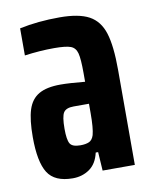

<svg xmlns="http://www.w3.org/2000/svg" viewBox="-66 -569 501 628"><g transform="rotate(-10 184.5 -255.0)"><path d="M20 -147Q20 -205 30.5 -238Q41 -271 67 -286Q93 -301 139 -301Q168 -301 220 -296V-325Q220 -372 215 -391Q210 -410 194 -416Q178 -422 139 -422Q92 -422 41 -415V-505Q102 -518 174 -518Q238 -518 272 -499.5Q306 -481 319.5 -438Q333 -395 333 -316V0H226L222 -62H214Q206 -26 182 -9Q158 8 126 8Q66 8 43 -28.5Q20 -65 20 -147ZM214 -120Q220 -142 220 -192V-223H169Q144 -223 135.5 -210Q127 -197 127 -156Q127 -120 134.5 -107Q142 -94 169 -94Q187 -94 198 -99Q209 -104 214 -120Z"/></g></svg>

Font: Saira ExtraCondensed
Style: Bold
Weight: 700
Width: 2
Designer: Hector Gatti with collaboration of the Omnibus-Type team
Foundry: Omnibus-Type
Version: Version 0.072; ttfautohint (v1.8)